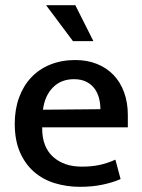

<svg xmlns="http://www.w3.org/2000/svg" viewBox="-20 -712 549 742"><path d="M474 -220H143V-216Q143 -144 185 -106Q227 -68 296 -68Q334 -68 364.5 -74.5Q395 -81 426 -95L446 -20Q417 -7 377 1.5Q337 10 289 10Q238 10 192 -4Q146 -18 111.5 -48Q77 -78 57 -124Q37 -170 37 -234Q37 -289 53.5 -334.5Q70 -380 100.5 -412.5Q131 -445 174.5 -462.5Q218 -480 271 -480Q317 -480 354.5 -465Q392 -450 418.5 -422.5Q445 -395 459.5 -355.5Q474 -316 474 -268ZM368 -290Q368 -314 362 -335Q356 -356 344 -371.5Q332 -387 312.5 -396.5Q293 -406 266 -406Q216 -406 184.5 -374Q153 -342 146 -288ZM158 -692H271L341 -553H262Z"/></svg>

Font: Mukta Malar Medium
Style: Regular
Weight: 500
Designer: Aadarsh Rajan, Girish Dalvi, Yashodeep Gholap
Foundry: Ek Type
Version: Version 2.538;PS 1.000;hotconv 16.6.51;makeotf.lib2.5.65220;